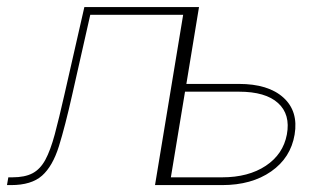

<svg xmlns="http://www.w3.org/2000/svg" viewBox="-48 -536 924 556"><path d="M-27.8 0 -23.9 -22.5H-12.2Q23.9 -22.5 46.1 -34.2Q68.4 -45.9 83.3 -73.2Q98.1 -100.6 110.6 -147Q123 -193.4 138.7 -262.7L196.3 -515.6H508.8L423.3 0H400.9L482.4 -493.2H213.4L161.1 -261.7Q140.6 -170.4 122.6 -112.5Q104.5 -54.7 73.7 -27.3Q43 0 -16.1 0ZM491.7 -293H643.6Q729 -293 772.7 -253.4Q816.4 -213.9 805.2 -146.5Q793.9 -79.1 737.3 -39.6Q680.7 0 595.2 0H420.4L505.9 -515.6H528.3ZM487.8 -270.5 446.8 -22.5H595.2Q671.4 -22.5 721.7 -55.9Q772 -89.4 782.7 -146.5Q793.5 -204.6 757.3 -237.5Q721.2 -270.5 644 -270.5Z"/></svg>

Font: Inter Display Thin
Style: Italic
Weight: 100
Italic angle: -9.39999°
Designer: Rasmus Andersson
Foundry: rsms
Version: Version 4.000;git-a52131595